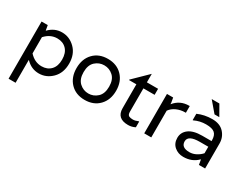

<svg xmlns="http://www.w3.org/2000/svg" viewBox="-91 -1317 2746 2152"><g transform="rotate(30 1282.5 -240.5)"><path d="M173 -64H170V230H79V-510H159L170 -446H173Q244 -520 341 -520Q438 -520 510.5 -448Q583 -376 583 -255Q583 -134 510.5 -62Q438 10 341 10Q244 10 173 -64ZM328 -435Q238 -435 170 -360V-150Q238 -75 328 -75Q402 -75 447 -122Q492 -169 492 -255Q492 -341 447 -388Q402 -435 328 -435Z M679 -255Q679 -374 749 -447Q819 -520 934.5 -520Q1050 -520 1120.5 -447Q1191 -374 1191 -255Q1191 -136 1120.5 -63Q1050 10 934.5 10Q819 10 749 -63Q679 -136 679 -255ZM819.5 -118.5Q869 -73 935 -73Q1001 -73 1050.5 -118.5Q1100 -164 1100 -255.5Q1100 -347 1050.5 -392Q1001 -437 935 -437Q869 -437 819.5 -392Q770 -347 770 -255.5Q770 -164 819.5 -118.5Z M1587 -432H1442V-130Q1442 -88 1465 -78Q1484 -70 1514 -70Q1544 -70 1580 -86H1587V-12Q1545 10 1497 10Q1351 10 1351 -122V-432H1256V-438L1442 -620V-510H1587Z M1983 -520H1991V-433H1983Q1924 -433 1873 -410Q1822 -387 1793 -346V0H1702V-510H1782L1793 -446V-431H1795Q1867 -520 1983 -520Z M2098 -482Q2185 -520 2284.5 -520Q2384 -520 2437 -462Q2490 -404 2490 -323V0H2410L2399 -64H2396Q2324 10 2211 10Q2143 10 2095.5 -31Q2048 -72 2048 -143Q2048 -214 2106.5 -258Q2165 -302 2278 -302H2399V-310Q2399 -376 2366.5 -405Q2334 -434 2254 -434Q2174 -434 2104 -400H2098ZM2399 -145V-229H2290Q2139 -229 2139 -149.5Q2139 -70 2245 -70Q2289 -70 2330 -91.5Q2371 -113 2399 -145ZM2165 -711H2264L2340 -578H2278Z"/></g></svg>

Font: Varela
Style: Regular
Weight: 400
Designer: Joe Prince
Foundry: Joe Prince
Version: Version 1.000